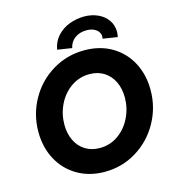

<svg xmlns="http://www.w3.org/2000/svg" viewBox="-132 -1034 1043 1150"><g transform="rotate(-15 390.0 -458.5)"><path d="M52.2 -326.2Q52.2 -434.1 103.8 -526.4Q155.3 -618.7 245.1 -673.3Q335 -728 443.8 -728Q540.5 -728 613.8 -684.8Q687 -641.6 726.8 -566.2Q766.6 -490.7 766.6 -396.5Q766.6 -288.1 714.8 -195.3Q663.1 -102.5 573.5 -47.6Q483.9 7.3 376 7.3Q280.8 7.3 207 -35.9Q133.3 -79.1 92.8 -155Q52.2 -231 52.2 -326.2ZM606 -392.6Q606 -447.3 585.4 -490.2Q564.9 -533.2 526.6 -557.6Q488.3 -582 436 -582Q372.6 -582 321.5 -546.1Q270.5 -510.3 242.2 -451.9Q213.9 -393.6 213.9 -328.1Q213.9 -273.4 234.4 -230.2Q254.9 -187 293.5 -162.6Q332 -138.2 383.8 -138.2Q447.8 -138.2 498.5 -174.1Q549.3 -210 577.6 -268.6Q606 -327.1 606 -392.6ZM569.8 -779.3Q569.8 -795.9 560.1 -809.8Q550.3 -823.7 531.7 -832Q513.2 -840.3 488.3 -840.3Q444.8 -840.3 415.3 -818.6Q385.7 -796.9 377.9 -759.3L288.1 -773.4Q296.9 -822.8 328.1 -856.7Q359.4 -890.6 403.1 -907Q446.8 -923.3 494.1 -923.8Q541.5 -923.8 580.1 -906.2Q618.7 -888.7 640.6 -856.9Q662.6 -825.2 662.6 -785.2Q662.6 -770.5 658.7 -752.4L568.4 -766.6Q569.8 -773.4 569.8 -779.3Z"/></g></svg>

Font: Reddit Sans Vanilla ExtraBold
Style: Italic
Weight: 800
Italic angle: -11.25°
Designer: Stephen Hutchings
Version: Version 1.013